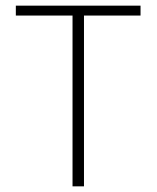

<svg xmlns="http://www.w3.org/2000/svg" viewBox="-20 -659 554 679"><path d="M236.5 0V-634.5H277V0ZM36 -604V-639H477V-604Z"/></svg>

Font: Anek Bangla ExtraLight
Style: Regular
Weight: 250
Designer: Sulekha Rajkumar (Bangla), Yesha Goshar (Latin)
Foundry: Ek Type
Version: Version 1.003